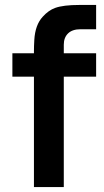

<svg xmlns="http://www.w3.org/2000/svg" viewBox="-20 -755 418 775"><path d="M237.5 0H117V-548.5Q117 -569 118.5 -594Q122 -654.5 152.5 -687.5Q176 -713.5 202.5 -723Q235.5 -735 300.5 -735H368V-637H305.5Q272 -637 254.8 -620.2Q237.5 -603.5 237.5 -574.5ZM368 -445.5H30V-540H368Z"/></svg>

Font: Vortex Mix
Style: Bold
Weight: 700
Designer: Mikhail Sharanda
Foundry: Mikhail Sharanda
Version: Version 4.504;Glyphs 3.1.2 (3151)